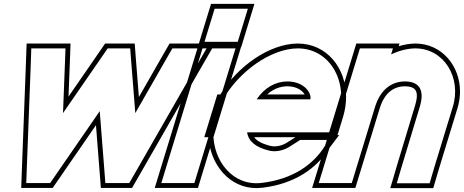

<svg xmlns="http://www.w3.org/2000/svg" viewBox="-20 -877 2387 988"><path d="M137.3 -521 141 -628H317L314.7 -565L304.2 -295L496.2 -573L534 -628H650L654.2 -573L676.2 -295L830.7 -565L867 -628H1043L981.3 -521L681.4 2L645.1 65H522.1L517.9 10L493.2 -305L275.9 10L238.1 65H115.1L117.4 2ZM112.3 -521.9 92.4 1.1 89.2 90H251.3L296.5 24.2L473.8 -232.8L493 11.9L499 90H659.6L703.1 14.4L1002.9 -508.5L1086.3 -653H852.5L809 -577.4L694.7 -377.7L679.1 -574.9L673.2 -653H520.8L475.6 -587.2L332.5 -380L339.7 -564.1L342.9 -653H116.9Z M1117.4 -662H1032.4L1084.4 -832H1169.4H1170.4H1255.4L1203.4 -662H1118.4ZM996 -543 1022 -628H1192L1166 -543L1006.1 -20L980.1 65H810.1L836.1 -20ZM998.6 -637H1221.9L1289.2 -857H1065.9ZM1003.5 -653 776.3 90H998.6L1225.8 -653Z M1300.9 -366H1576.9C1585.5 -394 1548.7 -457 1460 -458C1397.3 -458 1341 -425.5 1300.9 -366ZM1077.7 -196H1064.9L1090.9 -281L1116.9 -366H1128.1C1209.8 -509.5 1374.2 -627.2 1512 -628C1677 -628 1775 -458 1720.9 -281L1694.9 -196H1609.9H1251.5C1259.9 -144.9 1300.7 -119.9 1356.8 -104H1357.8C1391.4 -93 1433.6 -100 1466.7 -120L1525 -157H1675L1653.1 -128C1592.9 -29 1485.2 45 1328.4 64C1180.3 83.4 1075.2 -47.4 1077.7 -196ZM1355 -391C1385.8 -419 1421.4 -433 1459.9 -433C1510.1 -432.4 1537.4 -408.7 1547.7 -391ZM1500.4 -171 1453.5 -141.2C1425 -124.3 1390.6 -119.6 1365.6 -127.8L1361.8 -129H1360.3C1323.8 -139.8 1300.5 -153.5 1287.8 -171ZM1716.8 -182 1744.8 -273.7C1755.7 -309.2 1760.9 -344.6 1760.9 -378.7C1760.9 -526.3 1662.4 -653 1511.9 -653C1365.1 -652.1 1201 -534.2 1113.8 -391H1098.4L1031.1 -171H1053.2C1053.7 -163.2 1054.4 -156.1 1055.3 -148.6C1073.3 -9.7 1181.6 108.4 1331.6 88.8C1494.4 69.1 1609.4 -9.1 1673.8 -113.9L1725.2 -182Z M1992.7 -597.5C2034.6 -616.6 2077.2 -627.7 2117 -628C2264 -628 2357.1 -478 2309.7 -326L2216.1 -20L2190.8 66H2021.8L2046.8 -19L2139.7 -326C2166.3 -413 2138.7 -457 2065 -458C1992 -458 1936.3 -413 1909.7 -326L1883.7 -241L1816.1 -20L1790.1 65H1620.1L1646.1 -20L1713.7 -241L1739.7 -326L1806 -543L1832 -628H2002ZM2031.5 -639.1 2035.8 -653H1813.5L1586.3 90H1808.6L1933.6 -318.7C1957.9 -398.2 2004.6 -433 2064.9 -433C2076.4 -432.8 2086.6 -431.3 2094.3 -429C2121.3 -420.7 2136.1 -399.9 2115.7 -333.2L2022.9 -26.1L1988.4 91H2209.5L2240.1 -12.8L2333.6 -318.6C2342.7 -347.8 2347.1 -377.3 2347.1 -405.7C2347.5 -537.7 2253.8 -653 2116.9 -653C2088.8 -652.8 2058.9 -647.4 2031.5 -639.1Z"/></svg>

Font: Nordica Plus
Style: NordicaClassicBkOblOl
Weight: 900
Version: Version 1.01